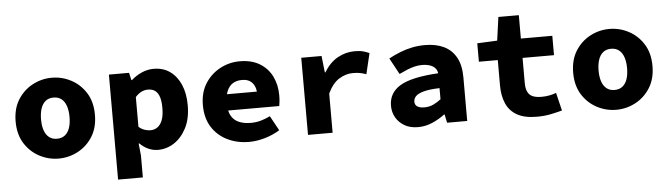

<svg xmlns="http://www.w3.org/2000/svg" viewBox="-50 -852 4300 1235"><g transform="rotate(-5 2100.0 -234.5)"><path d="M300 12Q234 12 175.5 -19Q117 -50 80.5 -108Q44 -166 44 -249Q44 -332 80.5 -390Q117 -448 175.5 -479Q234 -510 300 -510Q366 -510 424.5 -479Q483 -448 519.5 -390Q556 -332 556 -249Q556 -166 519.5 -108Q483 -50 424.5 -19Q366 12 300 12ZM300 -116Q331 -116 351.5 -132.5Q372 -149 382 -178.5Q392 -208 392 -249Q392 -289 382 -319Q372 -349 351.5 -365.5Q331 -382 300 -382Q269 -382 248.5 -365.5Q228 -349 218 -319Q208 -289 208 -249Q208 -208 218 -178.5Q228 -149 248.5 -132.5Q269 -116 300 -116Z M668 180V-498H798L809 -450H813Q843 -477 880.5 -493.5Q918 -510 957 -510Q1019 -510 1063 -478.5Q1107 -447 1131.5 -390.5Q1156 -334 1156 -257Q1156 -171 1125 -111Q1094 -51 1045.5 -19.5Q997 12 941 12Q909 12 879 -1.5Q849 -15 824 -40H820L828 38V180ZM904 -118Q928 -118 948 -131.5Q968 -145 980 -175Q992 -205 992 -255Q992 -298 983 -325.5Q974 -353 956 -366.5Q938 -380 909 -380Q888 -380 868 -370.5Q848 -361 828 -339V-147Q846 -131 866 -124.5Q886 -118 904 -118Z M1530 12Q1452 12 1389 -19Q1326 -50 1289.5 -108Q1253 -166 1253 -249Q1253 -331 1290 -389Q1327 -447 1386.5 -478.5Q1446 -510 1513 -510Q1590 -510 1642.5 -478Q1695 -446 1721.5 -391.5Q1748 -337 1748 -270Q1748 -249 1746 -229.5Q1744 -210 1742 -201H1372V-306H1632L1609 -277Q1609 -332 1586 -360.5Q1563 -389 1518 -389Q1483 -389 1458.5 -374Q1434 -359 1420.5 -327.5Q1407 -296 1407 -249Q1407 -200 1423.5 -169Q1440 -138 1472.5 -123.5Q1505 -109 1552 -109Q1584 -109 1613.5 -117Q1643 -125 1676 -141L1728 -46Q1685 -19 1632 -3.5Q1579 12 1530 12Z M1910 0V-498H2041L2053 -391H2057Q2093 -452 2145 -481Q2197 -510 2255 -510Q2289 -510 2309 -504.5Q2329 -499 2350 -490L2318 -356Q2296 -364 2277 -367.5Q2258 -371 2231 -371Q2186 -371 2143 -344.5Q2100 -318 2069 -253V0Z M2620 12Q2569 12 2533 -9Q2497 -30 2477.5 -64Q2458 -98 2458 -140Q2458 -223 2531.5 -267.5Q2605 -312 2779 -322Q2776 -342 2764 -355.5Q2752 -369 2730.5 -376.5Q2709 -384 2678 -384Q2656 -384 2632.5 -378.5Q2609 -373 2584.5 -363Q2560 -353 2531 -339L2474 -444Q2511 -464 2549 -479Q2587 -494 2627 -502Q2667 -510 2709 -510Q2780 -510 2831 -485.5Q2882 -461 2910 -410.5Q2938 -360 2938 -281V0H2808L2797 -54H2793Q2756 -26 2712 -7Q2668 12 2620 12ZM2671 -111Q2703 -111 2729.5 -123.5Q2756 -136 2779 -154V-226Q2712 -224 2675 -213.5Q2638 -203 2624 -187.5Q2610 -172 2610 -153Q2610 -139 2617.5 -129.5Q2625 -120 2638.5 -115.5Q2652 -111 2671 -111Z M3387 12Q3307 12 3259 -15.5Q3211 -43 3189.5 -93Q3168 -143 3168 -209V-373H3046V-492L3175 -498L3196 -649H3328V-498H3531V-373H3328V-211Q3328 -175 3339 -153Q3350 -131 3372 -122Q3394 -113 3428 -113Q3455 -113 3478.5 -117.5Q3502 -122 3523 -130L3551 -14Q3518 -5 3477.5 3.5Q3437 12 3387 12Z M3900 12Q3834 12 3775.5 -19Q3717 -50 3680.5 -108Q3644 -166 3644 -249Q3644 -332 3680.5 -390Q3717 -448 3775.5 -479Q3834 -510 3900 -510Q3966 -510 4024.5 -479Q4083 -448 4119.5 -390Q4156 -332 4156 -249Q4156 -166 4119.5 -108Q4083 -50 4024.5 -19Q3966 12 3900 12ZM3900 -116Q3931 -116 3951.5 -132.5Q3972 -149 3982 -178.5Q3992 -208 3992 -249Q3992 -289 3982 -319Q3972 -349 3951.5 -365.5Q3931 -382 3900 -382Q3869 -382 3848.5 -365.5Q3828 -349 3818 -319Q3808 -289 3808 -249Q3808 -208 3818 -178.5Q3828 -149 3848.5 -132.5Q3869 -116 3900 -116Z"/></g></svg>

Font: Source Code Pro ExtraLight ExtraBold
Style: Regular
Weight: 800
Monospace: yes
Version: Version 1.018;hotconv 1.0.116;makeotfexe 2.5.65601